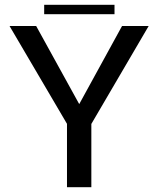

<svg xmlns="http://www.w3.org/2000/svg" viewBox="-20 -784 671 804"><path d="M260.5 0H362.5V-265L602.5 -675H491L312 -348.5H311.5L131.5 -675H20L260.5 -265.5ZM165 -724.5H459.5V-764H165Z"/></svg>

Font: Anybody Thin
Style: Regular
Weight: 400
Version: Version 1.113;gftools[0.9.25]